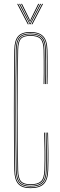

<svg xmlns="http://www.w3.org/2000/svg" viewBox="-20 -970 313 996"><path d="M138.2 6Q94 6 74.5 -15.8Q55 -37.5 54.2 -87Q52 -237.8 52 -398.1Q52 -558.5 54.2 -711Q55 -761.2 74.4 -782.6Q93.8 -804 137.2 -804Q182.2 -804 203.5 -782.6Q224.8 -761.2 226.2 -711Q226.5 -699 226.8 -676.4Q227 -653.8 227 -626.9Q227 -600 226.9 -575.1Q226.8 -550.2 226.2 -534H222.2Q222.8 -550.8 222.9 -584.6Q223 -618.5 223 -654.1Q223 -689.8 222.2 -711Q220.8 -760.2 200.5 -780.1Q180.2 -800 137.2 -800Q95.2 -800 77.1 -779.5Q59 -759 58.2 -711Q56 -561 56 -399.4Q56 -237.8 58.2 -87Q59 -39 77.6 -18.5Q96.2 2 138.2 2Q184 2 204.4 -18.5Q224.8 -39 226.2 -87Q227.8 -139.2 227.6 -184.9Q227.5 -230.5 225.2 -282H229.2Q230.8 -229.5 231.2 -184.5Q231.8 -139.5 230.2 -87Q228.8 -37.5 207.5 -15.8Q186.2 6 138.2 6ZM138.2 -2Q97.8 -2 80.4 -21.4Q63 -40.8 62.2 -88Q60 -238 60 -399.5Q60 -561 62.2 -711Q63 -757.5 79.9 -776.8Q96.8 -796 137.2 -796Q178.2 -796 197.5 -777.8Q216.8 -759.5 218.2 -711Q218.5 -699 218.8 -675.9Q219 -652.8 219 -625.6Q219 -598.5 218.9 -573.8Q218.8 -549 218.2 -534H214.2Q214.8 -556.8 214.9 -588.1Q215 -619.5 214.9 -652.1Q214.8 -684.8 214.2 -711Q213.2 -753.2 196.6 -772.6Q180 -792 137.2 -792Q99 -792 83 -774Q67 -756 66.2 -711Q64 -561 64 -399.5Q64 -238 66.2 -88Q67 -43 83.1 -24.5Q99.2 -6 138.2 -6Q179.5 -6 198.2 -23.9Q217 -41.8 218.2 -87Q219.8 -139.5 219.2 -184.5Q218.8 -229.5 217.2 -282H221.2Q222.8 -229.5 223.2 -184.5Q223.8 -139.5 222.2 -87Q220.8 -40.5 201.6 -21.2Q182.5 -2 138.2 -2ZM138.2 -10Q100.8 -10 85.9 -27.2Q71 -44.5 70.2 -88Q68 -238 68 -399.5Q68 -561 70.2 -711Q71 -754.5 85.8 -771.2Q100.5 -788 137.2 -788Q177.8 -788 193.6 -770.1Q209.5 -752.2 210.2 -711Q210.8 -690.5 210.9 -656.5Q211 -622.5 210.9 -588.5Q210.8 -554.5 210.2 -534H206.2Q207 -557.2 207 -591.9Q207 -626.5 206.9 -659.4Q206.8 -692.2 206.2 -710Q205.2 -751 190.6 -767.5Q176 -784 137.2 -784Q102 -784 88.5 -768.5Q75 -753 74.2 -711Q71.2 -561 71.2 -399.5Q71.2 -238 74.2 -88Q75 -46 89 -30Q103 -14 138.2 -14Q175 -14 192 -29.1Q209 -44.2 210.2 -88Q211.8 -139.8 211.2 -184.6Q210.8 -229.5 209.2 -282H213.2Q214.5 -239.8 215.2 -191Q216 -142.2 214.2 -87Q213 -42.5 195.1 -26.2Q177.2 -10 138.2 -10ZM69.2 -949.8H74.2L129.2 -844H124.2ZM79.2 -949.8H84.2L131.2 -857.8L135.2 -849.5H137.2L141.2 -857.8L188.2 -949.8H193.2L138.2 -844H134.2ZM89.2 -949.8H94.2L131.8 -873.8L135.2 -864H137.2L140.8 -873.8L178.2 -949.8H183.2L143.2 -869.2L138.2 -858.2H134.2L129.2 -869.2ZM198.2 -949.8H203.2L148.2 -844H143.2Z"/></svg>

Font: Big Shoulders Inline Display Thin
Style: Regular
Weight: 100
Designer: Patric King
Foundry: XO Type Co
Version: Version 1.000